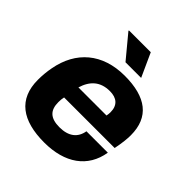

<svg xmlns="http://www.w3.org/2000/svg" viewBox="-198 -863 1015 1015"><g transform="rotate(45 309.5 -356.0)"><path d="M294 -592H411L351 -724H189L187 -721ZM290 12C444 12 545 -59 566 -188H406C397 -133 358 -102 290 -102C221 -102 192 -132 192 -192C192 -204 193 -219 196 -231H574C584 -281 587 -313 587 -339C587 -475 501 -539 342 -539C175 -539 69 -446 41 -294C35 -263 32 -231 32 -199C32 -55 125 12 290 12ZM212 -322C232 -388 273 -426 344 -426C395 -426 425 -401 425 -349C425 -341 424 -331 422 -322Z"/></g></svg>

Font: Archivo ExtraBold
Style: Italic
Weight: 800
Italic angle: -10°
Designer: Hector Gatti
Foundry: Omnibus-Type
Version: Version 2.001